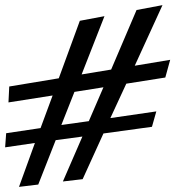

<svg xmlns="http://www.w3.org/2000/svg" viewBox="-68 -699 683 748"><path d="M171 -212 222 -341 335 -359 278 -227ZM524 -205 541 -265 362 -239 424 -373 576 -397 595 -466 457 -443 565 -679 464 -660 365 -428 250 -409 339 -636 243 -618 161 -394 -32 -362 -35 -300 137 -327 90 -200 -44 -180 -48 -125 68 -142 6 29 81 20 149 -153 253 -167 177 8 254 -1 335 -179Z"/></svg>

Font: Gamestation Warped
Style: Italic
Weight: 400
Designer: Jonas Hecksher
Foundry: Jonas Hecksher, Playtypeª, e-types AS
Version: Version 1.003